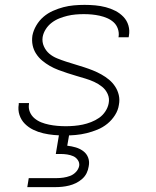

<svg xmlns="http://www.w3.org/2000/svg" viewBox="-20 -548 640 788"><path d="M246 8Q223 8 201 6Q179 4 157.5 -1Q136 -6 116.5 -15.5Q97 -25 82 -40Q67 -55 60 -76Q53 -97 57 -120V-125H99V-122Q96 -104 102.5 -88.5Q109 -73 121.5 -62.5Q134 -52 149 -46Q164 -40 181 -36.5Q198 -33 215.5 -31.5Q233 -30 250 -30Q267 -30 284.5 -31.5Q302 -33 319 -36.5Q336 -40 354 -47Q372 -54 387 -64.5Q402 -75 412.5 -91Q423 -107 426 -124Q430 -144 422 -162Q414 -180 399 -192Q384 -204 366.5 -212Q349 -220 330.5 -225.5Q312 -231 293.5 -236.5Q275 -242 256.5 -248Q238 -254 219.5 -261Q201 -268 184.5 -277.5Q168 -287 153.5 -299Q139 -311 128.5 -327Q118 -343 114 -362Q110 -381 113 -402Q117 -423 129 -443.5Q141 -464 158.5 -479Q176 -494 197.5 -503.5Q219 -513 240 -518.5Q261 -524 283 -526Q305 -528 327 -528Q349 -528 371 -526Q393 -524 414 -518.5Q435 -513 453.5 -503.5Q472 -494 486.5 -479Q501 -464 507 -443.5Q513 -423 509 -401L508 -395H466L467 -399Q469 -415 463.5 -430.5Q458 -446 446.5 -456.5Q435 -467 420 -473.5Q405 -480 389 -483.5Q373 -487 357 -488.5Q341 -490 324 -490Q307 -490 290 -488.5Q273 -487 256.5 -483Q240 -479 223.5 -472.5Q207 -466 192.5 -455Q178 -444 168 -428.5Q158 -413 155 -396Q152 -376 160 -358Q168 -340 182 -328Q196 -316 214.5 -308.5Q233 -301 251.5 -295Q270 -289 288.5 -283.5Q307 -278 325.5 -272Q344 -266 361.5 -259Q379 -252 396 -242.5Q413 -233 427.5 -221Q442 -209 452.5 -193Q463 -177 467.5 -158Q472 -139 468 -118Q465 -96 452 -75.5Q439 -55 420.5 -40Q402 -25 380 -16Q358 -7 335.5 -1.5Q313 4 290.5 6Q268 8 246 8ZM92 220 98 183H213Q226 183 240 181Q254 179 267.5 174Q281 169 291.5 158Q302 147 305 133Q307 120 299.5 109Q292 98 280.5 93Q269 88 256 86Q243 84 230 84H209L228 -30H270L256 50Q274 52 291 57Q308 62 322 72.5Q336 83 342 99.5Q348 116 344 135Q342 149 335.5 162.5Q329 176 317 186.5Q305 197 291.5 203.5Q278 210 264 213.5Q250 217 235.5 218.5Q221 220 207 220Z"/></svg>

Font: Iosevka XLt Ex Obl
Style: Regular
Weight: 200
Width: 7
Italic angle: -9°
Monospace: yes
Designer: Belleve Invis
Foundry: Belleve Invis
Version: Version 32.5.0; ttfautohint (v1.8.4)